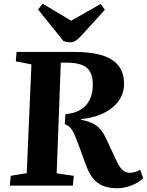

<svg xmlns="http://www.w3.org/2000/svg" viewBox="-20 -986 783 1020"><path d="M328 -380Q399 -385 436 -426Q473 -467 473 -536Q473 -599 441 -626Q409 -653 336 -653H303L281 -65L372 -52L367 0H32L37 -52L122 -66L147 -644L64 -660L68 -710H378Q509 -710 574 -669Q639 -628 639 -541Q639 -466 577.5 -415Q516 -364 410 -353V-350Q466 -339 495 -316.5Q524 -294 543 -251L598 -134Q615 -97 631 -82.5Q647 -68 671 -68Q693 -68 725 -84L741 -39Q717 -16 678.5 -1Q640 14 603 14Q541 14 502 -12.5Q463 -39 439 -103L396 -220Q378 -270 364 -293.5Q350 -317 324 -327ZM182 -936 207 -966 358 -876 515 -965 537 -934 409 -793Q380 -761 354 -761Q344 -761 335 -763Q326 -765 317 -768Z"/></svg>

Font: Literata 36pt
Style: Bold Italic
Weight: 700
Italic angle: -2°
Designer: Latin by Veronika Burian and Jose Scaglione. Greek by Irene Vlachou. Cyrillic by Vera Evstafieva
Foundry: TypeTogether
Version: Version 3.002